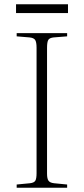

<svg xmlns="http://www.w3.org/2000/svg" viewBox="-20 -878 391 898"><path d="M58 0V-15L120 -21Q139 -23 145 -32.5Q151 -42 151 -68V-655Q151 -681 144.5 -691Q138 -701 118 -703L58 -708V-723H294V-708L231 -703Q212 -701 206 -691.5Q200 -682 200 -654V-66Q200 -42 207 -32.5Q214 -23 233 -21L294 -15V0ZM55 -817V-858H298V-817Z"/></svg>

Font: Literata 60pt ExtraLight
Style: Regular
Weight: 250
Designer: Latin by Veronika Burian and Jose Scaglione. Greek by Irene Vlachou. Cyrillic by Vera Evstafieva.
Foundry: TypeTogether
Version: Version 3.103;gftools[0.9.29]